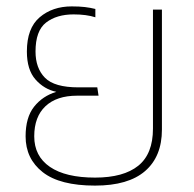

<svg xmlns="http://www.w3.org/2000/svg" viewBox="-20 -570 606 600"><path d="M277 10Q167 10 113.5 -32Q60 -74 60 -144Q60 -203 86.5 -236.5Q113 -270 156 -283Q118 -291 91 -321.5Q64 -352 64 -409Q64 -482 104 -516Q144 -550 204 -550Q228 -550 245 -548Q262 -546 278 -542V-516Q250 -525 210 -525Q157 -525 124 -499.5Q91 -474 91 -409Q91 -357 120.5 -327Q150 -297 225 -297H284L288 -271H221Q157 -271 122 -238Q87 -205 87 -144Q87 -82 136 -48.5Q185 -15 277 -15Q366 -15 412 -52Q458 -89 458 -168V-540H486V-165Q486 -81 433.5 -35.5Q381 10 277 10Z"/></svg>

Font: Kanit Thin
Style: Regular
Weight: 250
Designer: Katatrad Team
Foundry: CadsonDemak
Version: Version 2.000; ttfautohint (v1.8.3)